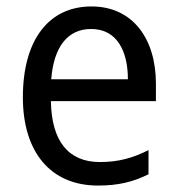

<svg xmlns="http://www.w3.org/2000/svg" viewBox="-20 -566 550 596"><path d="M264 -546C132 -546 51 -443 51 -264C51 -94 137 10 284 10C347 10 392 -1 441 -25V-100C391 -75 347 -63 290 -63C193 -63 140 -127 138 -252H464V-306C464 -447 391 -546 264 -546ZM263 -476C342 -476 377 -409 377 -320H139C147 -421 190 -476 263 -476Z"/></svg>

Font: Noto Sans Bengali SemiCondensed
Style: Regular
Weight: 400
Width: 4
Designer: Jelle Bosma - Monotype Design Team
Foundry: Monotype Imaging Inc.
Version: Version 2.003